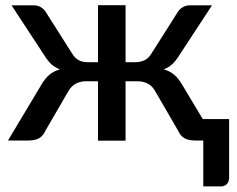

<svg xmlns="http://www.w3.org/2000/svg" viewBox="-20 -530 893 724"><path d="M844 -81V140.5Q844 155.5 835.2 164.2Q826.5 173 813 173H746.5V0H719Q690.5 0 675.2 -9Q660 -18 651.5 -37.5L565 -186.5Q554.5 -205.5 537.5 -214.5Q520.5 -223.5 499 -223.5H453.5V0.5H349.5V-223.5H304.5Q282.5 -223.5 265.8 -214.5Q249 -205.5 238 -186.5L151.5 -37.5Q143 -18 127.8 -9Q112.5 0 84 0H10L136 -210.5Q149 -233 165.2 -247.2Q181.5 -261.5 206 -268.5Q187.5 -275.5 174.2 -287.5Q161 -299.5 149 -318.5L23.5 -510H108Q123 -510 135.5 -502Q148 -494 155 -481L252 -328Q262 -311.5 276 -303.5Q290 -295.5 311 -295.5H349.5V-510.5H453.5V-295.5H490.5Q532 -295.5 551 -328L648 -481Q655 -494 667.8 -502Q680.5 -510 695.5 -510H779.5L654 -318.5Q642 -299.5 629 -287.5Q616 -275.5 597.5 -268.5Q622 -261.5 638 -247.2Q654 -233 667 -210.5L744.5 -81Z"/></svg>

Font: Lato 2
Style: Regular
Weight: 600
Designer: Lukasz Dziedzic with Adam Twardoch and Botio Nikoltchev
Foundry: tyPoland Lukasz Dziedzic
Version: Version 2.015; 2015-08-06; http://www.latofonts.com/